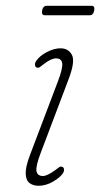

<svg xmlns="http://www.w3.org/2000/svg" viewBox="-20 -620 339 648"><path d="M125 -26Q139 -26 166 -45.5Q173 -51 179 -55.2Q185 -59.5 191 -56.5Q195.5 -54.5 196 -48.2Q196.5 -42 192.5 -35.5Q183 -21 159 -7Q135 7 110 7Q92.5 7 80.2 -1.8Q68 -10.5 66.8 -32.8Q65.5 -55 80.5 -95L175.5 -345.5Q192 -388.5 190 -405.8Q188 -423 169 -423Q152.5 -423 127.5 -403.5Q121 -398.5 115 -394Q109 -389.5 103 -392.5Q98.5 -395 98 -401Q97.5 -407 101.5 -413.5Q113.5 -431.5 138 -444.2Q162.5 -457 184 -457Q210.5 -457 222.5 -435.2Q234.5 -413.5 212 -354L117 -103Q100 -58 103.2 -42Q106.5 -26 125 -26ZM122.1 -584.5Q125.4 -600.5 137.8 -600.5H288.7Q301.1 -600.5 297.8 -584.5Q294.9 -568.5 282.5 -568.5H131.6Q119.2 -568.5 122.1 -584.5Z"/></svg>

Font: Fraunces 9pt SuperSoft Thin
Style: Italic
Weight: 100
Italic angle: -16°
Version: Version 1.000;[0bf87f6ff]